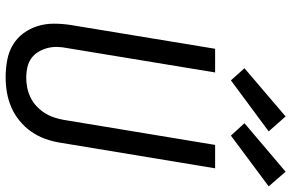

<svg xmlns="http://www.w3.org/2000/svg" viewBox="-196 -829 1033 681"><g transform="rotate(90 320.5 -488.5)"><path d="M254 8Q254 8 254 8Q254 8 254 8Q223 8 193.5 2.5Q164 -3 139.5 -17.5Q115 -32 98 -55Q81 -78 72.5 -105.5Q64 -133 64 -163.5Q64 -194 69 -225L153 -735H237L151 -213Q147 -194 146.5 -175.5Q146 -157 150.5 -140Q155 -123 164 -108Q173 -93 187 -83Q201 -73 219 -69Q237 -65 255 -65Q273 -65 290.5 -68.5Q308 -72 325 -80Q342 -88 356 -101Q370 -114 380 -129.5Q390 -145 396 -162.5Q402 -180 405 -197L494 -735H577L486 -185Q482 -159 472.5 -132.5Q463 -106 447 -83Q431 -60 408.5 -41.5Q386 -23 360 -12Q334 -1 307.5 3.5Q281 8 254 8ZM461 -791 417 -839 589 -985 641 -925ZM265 -791 222 -839 393 -985 446 -925Z"/></g></svg>

Font: Iosevka SS04 Extended
Style: Italic
Weight: 400
Width: 7
Italic angle: -9°
Monospace: yes
Designer: Belleve Invis
Foundry: Belleve Invis
Version: Version 19.0.0; ttfautohint (v1.8.4)